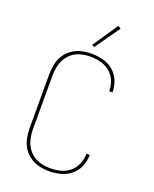

<svg xmlns="http://www.w3.org/2000/svg" viewBox="-173 -1050 922 1153"><g transform="rotate(20 288.0 -473.5)"><path d="M285 8Q322 8 358.5 -1.5Q395 -11 424 -35Q453 -59 467.5 -93.5Q482 -128 482 -165V-168H461V-166Q461 -133 448 -101.5Q435 -70 409 -48.5Q383 -27 350.5 -19Q318 -11 285 -11Q249 -11 214 -22.5Q179 -34 154 -61Q129 -88 119 -123.5Q109 -159 109 -195V-540Q109 -576 119 -611.5Q129 -647 154 -674.5Q179 -702 214 -713Q249 -724 285 -724Q318 -724 350.5 -716Q383 -708 409 -686.5Q435 -665 448 -634Q461 -603 461 -570V-567H482V-570Q482 -607 467.5 -642Q453 -677 424 -701Q395 -725 358.5 -734Q322 -743 285 -743Q253 -743 221.5 -735.5Q190 -728 163 -709.5Q136 -691 118.5 -663.5Q101 -636 94.5 -604Q88 -572 88 -540V-195Q88 -163 94.5 -131.5Q101 -100 118.5 -72Q136 -44 163 -25.5Q190 -7 221.5 0.5Q253 8 285 8ZM285 -785 397 -943 379 -955 270 -794Z"/></g></svg>

Font: Iosevka Sparkle Thin
Style: Regular
Weight: 100
Designer: Belleve Invis
Foundry: Belleve Invis
Version: Version 4.5.0; ttfautohint (v1.8.3)